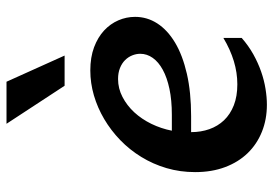

<svg xmlns="http://www.w3.org/2000/svg" viewBox="-144 -678 832 584"><g transform="rotate(-90 272.0 -386.0)"><path d="M245.6 9.8Q200.7 9.8 163.1 -5.4Q125.5 -20.5 98.1 -48.8Q70.8 -77.1 55.7 -117.4Q40.5 -157.7 40.5 -208.5Q40.5 -254.4 52.7 -295.7Q64.9 -336.9 86.7 -372.3Q108.4 -407.7 137.9 -436.3Q167.5 -464.8 201.9 -485.1Q236.3 -505.4 273.9 -516.4Q311.5 -527.3 349.6 -527.3Q389.6 -527.3 420.2 -515.9Q450.7 -504.4 471.2 -485.4Q491.7 -466.3 502.2 -441.9Q512.7 -417.5 512.7 -391.1Q512.7 -354.5 492.7 -323.5Q472.7 -292.5 434.3 -269.5Q396 -246.6 339.6 -233.6Q283.2 -220.7 210.9 -220.7H162.1Q162.1 -190.9 171.1 -165.3Q180.2 -139.6 198.2 -120.6Q216.3 -101.6 243.7 -90.8Q271 -80.1 307.6 -80.1Q342.8 -80.1 378.2 -90.8Q413.6 -101.6 448.7 -122.6V-66.9Q425.3 -46.4 399.2 -31.7Q373 -17.1 346.4 -7.8Q319.8 1.5 293.9 5.6Q268.1 9.8 245.6 9.8ZM323.7 -442.9Q294.9 -442.9 269 -429.4Q243.2 -416 222.4 -393.6Q201.7 -371.1 187.3 -341.6Q172.9 -312 166.5 -279.3H214.8Q259.3 -279.3 293.7 -286.6Q328.1 -293.9 351.8 -306.9Q375.5 -319.8 387.9 -337.4Q400.4 -355 400.4 -375.5Q400.4 -387.7 395.5 -399.9Q390.6 -412.1 381.1 -421.6Q371.6 -431.2 357.2 -437Q342.8 -442.9 323.7 -442.9ZM303.2 -605.5 187.5 -782.2H315.4L395 -605.5Z"/></g></svg>

Font: Proza Libre
Style: Medium Italic
Weight: 500
Designer: Jasper de Waard
Foundry: Jasper de Waard
Version: Version 1.000; ttfautohint (v1.4.1.8-43bc)